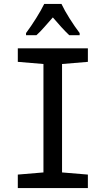

<svg xmlns="http://www.w3.org/2000/svg" viewBox="-20 -961 540 981"><path d="M71 0V-69L202 -80V-634L71 -645V-714H429V-645L297 -634V-80L429 -69V0ZM113 -792Q139 -827 165 -868.5Q191 -910 206 -941H294Q310 -907 336 -866Q362 -825 387 -792V-781H334Q314 -800 293 -823Q272 -846 250 -872Q227 -846 205.5 -821.5Q184 -797 166 -781H113Z"/></svg>

Font: Noto Sans Mono ExtraCondensed Medium
Style: Regular
Weight: 500
Width: 2
Designer: Monotype Design Team
Foundry: Monotype Imaging Inc.
Version: Version 2.014